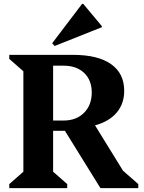

<svg xmlns="http://www.w3.org/2000/svg" viewBox="-20 -974 746 994"><path d="M28 0V-21L101 -85V-605L28 -669V-690H358Q487 -690 555 -642Q623 -594 623 -504Q623 -437 584 -391Q545 -345 472 -325L617 -90L696 -21V0H500L316 -297H255V-85L328 -21V0ZM309 -634H255V-350H309Q375 -350 415 -390Q455 -430 455 -495Q455 -559 415.5 -596.5Q376 -634 309 -634ZM263 -736 250 -750 405 -954H411L507 -839V-833Z"/></svg>

Font: Platypi SemiBold
Style: Regular
Weight: 600
Designer: David Sargent
Foundry: Bolt Cutter Type
Version: Version 1.200; ttfautohint (v1.8.4.7-5d5b)